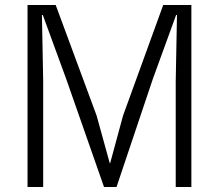

<svg xmlns="http://www.w3.org/2000/svg" viewBox="-20 -747 874 767"><path d="M90 0V-727H202.5L366 -285L418.5 -95H420L471.5 -285L632 -727H744.5V0H682V-424.5L687 -687H683.5L590.5 -431.5L445.5 0H395.5L244.5 -431.5L151 -687H147.5L152.5 -424.5V0Z"/></svg>

Font: Spline Sans Light
Style: Regular
Weight: 300
Designer: Eben Sorkin, Mirko Velimirovic
Foundry: Sorkin Type
Version: Version 1.000; ttfautohint (v1.8.3)